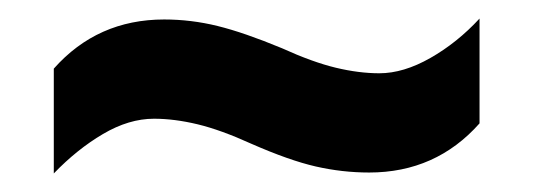

<svg xmlns="http://www.w3.org/2000/svg" viewBox="-20 -456 576 207"><path d="M251 -301Q218 -316 193 -322Q168 -328 146 -328Q119 -328 91 -311.5Q63 -295 38 -269V-382Q85 -435 157 -435Q186 -435 214.5 -428Q243 -421 284 -404Q317 -389 342 -383Q367 -377 389 -377Q415 -377 444 -393.5Q473 -410 497 -436V-323Q450 -270 378 -270Q349 -270 320.5 -276.5Q292 -283 251 -301Z"/></svg>

Font: Noto Sans Arabic SemCond
Style: Bold
Weight: 700
Width: 4
Designer: Monotype Design Team, Nadine Chahine, Nizar Qandah and Khaled Hosny
Foundry: Monotype Imaging Inc.
Version: Version 2.012; ttfautohint (v1.8.4.7-5d5b)